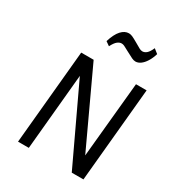

<svg xmlns="http://www.w3.org/2000/svg" viewBox="-202 -987 1020 1111"><g transform="rotate(30 308.0 -432.0)"><path d="M89 0 148 -629H231L478 -98.5L463 -100L514 -629H585L526 0H448L195 -537L211 -535.5L161 0ZM268.5 -741 241.5 -760Q258 -813 281.2 -838.5Q304.5 -864 332 -864Q343.5 -864 356 -858.5Q368.5 -853 394.5 -838Q419 -823.5 429.8 -817.8Q440.5 -812 450.5 -812Q465 -812 478.2 -823.5Q491.5 -835 504 -864L533 -841Q523.5 -809.5 509.2 -787Q495 -764.5 478.5 -752.8Q462 -741 445 -741Q433.5 -741 419.8 -747.5Q406 -754 376.5 -770Q352 -783.5 342.8 -787.8Q333.5 -792 325 -792Q311 -792 297.2 -781.2Q283.5 -770.5 268.5 -741Z"/></g></svg>

Font: Karla
Style: Italic
Weight: 400
Italic angle: -8°
Designer: Jonathan Pinhorn
Version: Version 2.004;gftools[0.9.33]